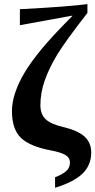

<svg xmlns="http://www.w3.org/2000/svg" viewBox="-20 -722 463 933"><path d="M423.3 19.5Q423.3 80.1 381.6 121.1Q339.8 162.1 247.6 190.4V139.2Q280.3 127 300 110.8Q319.8 94.7 319.8 68.4Q319.8 43.5 296.9 30.5Q273.9 17.6 226.6 8.8Q122.1 -11.2 80.1 -53.7Q38.1 -96.2 38.1 -182.1Q38.1 -225.6 54.2 -272.9Q70.3 -320.3 99.9 -369.9Q129.4 -419.4 181.4 -482.7Q233.4 -545.9 331.1 -644V-646L76.7 -599.6V-677.2Q315.4 -689.9 404.8 -702.1V-659.2Q296.4 -520 257.3 -455.3Q218.3 -390.6 197.3 -330.6Q176.3 -270.5 176.3 -210.9Q176.3 -167 201.7 -142.8Q227.1 -118.7 286.6 -105Q359.4 -87.4 391.4 -57.9Q423.3 -28.3 423.3 19.5Z"/></svg>

Font: Liberation Serif
Style: Bold
Weight: 700
Designer: Steve Matteson
Foundry: Ascender Corporation
Version: Version 2.1.5